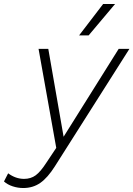

<svg xmlns="http://www.w3.org/2000/svg" viewBox="-136 -746 671 966"><path d="M-19 200Q-46 200 -72 191.5Q-98 183 -116 167L-95 126Q-57 154 -15 154Q19 154 43.5 136Q68 118 97 73L147 -2L58 -500H107L184 -58L461 -500H515L140 91Q104 148 67 174Q30 200 -19 200ZM383 -726H443L310 -568H262Z"/></svg>

Font: Prodigy Sans Light
Style: Italic
Weight: 300
Italic angle: -13°
Designer: Wei Huang
Foundry: Wei Huang
Version: Version 1.003; ttfautohint (v1.8.3)